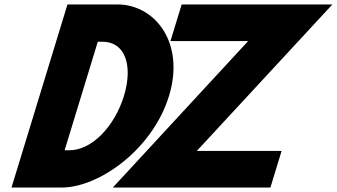

<svg xmlns="http://www.w3.org/2000/svg" viewBox="-20 -845 1517 865"><path d="M1477.5 -825H798.5L748 -660H1098L488.2 0H1198.2L1248.7 -165H866.7ZM284 -825 31.8 0H257C426.2 0 667.8 -172 741.5 -413C814.9 -653 677.5 -825 509.2 -825ZM271.1 -168 420.6 -657H441.8C543.8 -657 580.4 -550 538.2 -412C495.3 -274 393.6 -168 292.3 -168Z"/></svg>

Font: Hussar
Style: BdSuprConOblThree
Weight: 700
Foundry: Cannot Into Space Fonts
Version: Version 2.00